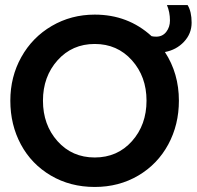

<svg xmlns="http://www.w3.org/2000/svg" viewBox="-20 -730 780 762"><path d="M21 -330.5Q21 -425.5 64.8 -503.8Q108.5 -582 185.5 -627Q262.5 -672 356 -672Q488 -672 581.5 -586.5Q589 -584.5 600 -584.5Q625 -584.5 639.8 -603.5Q654.5 -622.5 654.5 -648.5Q654.5 -682 642.5 -710H724.5Q740.5 -684 740.5 -640Q740.5 -596.5 710.2 -564.2Q680 -532 634.5 -523.5Q690 -438.5 690 -330.5Q690 -235 647.8 -156.8Q605.5 -78.5 528.8 -33.2Q452 12 356 12Q259 12 182 -33.2Q105 -78.5 63 -156.5Q21 -234.5 21 -330.5ZM150.5 -330.5Q150.5 -234.5 208.2 -169.8Q266 -105 356 -105Q446 -105 503.8 -169.8Q561.5 -234.5 561.5 -330.5Q561.5 -426 503.5 -490.8Q445.5 -555.5 356 -555.5Q266.5 -555.5 208.5 -490.8Q150.5 -426 150.5 -330.5Z"/></svg>

Font: League Spartan SemiBold
Style: Regular
Weight: 600
Foundry: The League of Moveable Type
Version: Version 2.002